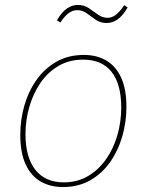

<svg xmlns="http://www.w3.org/2000/svg" viewBox="-20 -750 592 776"><path d="M319 -528Q371 -528 409.5 -505.5Q448 -483 469.5 -436.5Q491 -390 491 -318Q491 -258 474.5 -200Q458 -142 425.5 -95.5Q393 -49 345 -21.5Q297 6 234 6Q184 6 145 -16Q106 -38 84 -85Q62 -132 62 -205Q62 -266 78.5 -323.5Q95 -381 127.5 -427Q160 -473 208 -500.5Q256 -528 319 -528ZM316 -509Q260 -509 216.5 -483.5Q173 -458 143.5 -415Q114 -372 98.5 -318Q83 -264 83 -208Q83 -114 123 -63.5Q163 -13 238 -13Q293 -13 336 -38.5Q379 -64 409 -107Q439 -150 454.5 -204Q470 -258 470 -315Q470 -410 431 -459.5Q392 -509 316 -509ZM411 -657Q386 -657 367 -670Q348 -683 331 -696Q314 -709 292 -709Q274 -709 257.5 -697Q241 -685 224 -659L210 -668Q230 -702 251 -716Q272 -730 294 -730Q320 -730 339 -717Q358 -704 376 -691Q394 -678 415 -678Q432 -678 448 -690Q464 -702 482 -729L496 -720Q476 -686 455 -671.5Q434 -657 411 -657Z"/></svg>

Font: Bitter Thin
Style: Italic
Weight: 100
Italic angle: -9°
Designer: Sol Matas, and Bitter project Authors
Foundry: Sol Matas
Version: Version 2.002